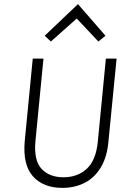

<svg xmlns="http://www.w3.org/2000/svg" viewBox="-20 -903 612 932"><path d="M282.5 9Q190.5 9 140.2 -46.8Q90 -102.5 100 -217.5L139 -618.5H191L152 -217.5Q143.5 -125.5 181.2 -84Q219 -42.5 288.5 -42.5Q356.5 -42.5 401.5 -84Q446.5 -125.5 455 -217.5L494 -618.5H546L506.5 -217.5Q500 -141 469.5 -90.5Q439 -40 390.8 -15.5Q342.5 9 282.5 9ZM227 -701.5 197 -729.5 358.5 -883 492 -729.5 457.5 -701.5 352.5 -813Z"/></svg>

Font: Karla Light
Style: Italic
Weight: 300
Italic angle: -8°
Designer: Jonathan Pinhorn
Version: Version 2.004;gftools[0.9.33]